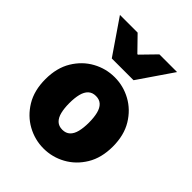

<svg xmlns="http://www.w3.org/2000/svg" viewBox="-219 -873 998 998"><g transform="rotate(45 280.0 -374.0)"><path d="M280 12Q216 12 159.5 -19Q103 -50 67.5 -108.5Q32 -167 32 -250Q32 -333 67.5 -391.5Q103 -450 159.5 -481Q216 -512 280 -512Q344 -512 400.5 -481Q457 -450 492.5 -391.5Q528 -333 528 -250Q528 -167 492.5 -108.5Q457 -50 400.5 -19Q344 12 280 12ZM280 -126Q306 -126 322 -141Q338 -156 345 -184Q352 -212 352 -250Q352 -288 345 -316Q338 -344 322 -359Q306 -374 280 -374Q254 -374 238 -359Q222 -344 215 -316Q208 -288 208 -250Q208 -212 215 -184Q222 -156 238 -141Q254 -126 280 -126ZM200 -570 70 -760H200L278 -680H282L360 -760H490L360 -570Z"/></g></svg>

Font: Source Sans 3 Black
Style: Regular
Weight: 900
Designer: Paul D. Hunt
Foundry: Adobe
Version: Version 3.046;hotconv 1.0.118;makeotfexe 2.5.65603